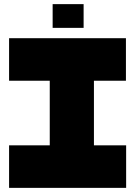

<svg xmlns="http://www.w3.org/2000/svg" viewBox="-20 -910 655 930"><path d="M221 0V-519L392 -725H435V-206L264 0ZM24 0V-206H221V0ZM264 0 435 -206H591V0ZM24 -519V-725H392L221 -519ZM435 -519V-725H590V-519ZM235 -775V-890H385V-775Z"/></svg>

Font: Foldit ExtraBold
Style: Regular
Weight: 800
Version: Version 1.003